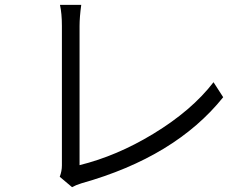

<svg xmlns="http://www.w3.org/2000/svg" viewBox="-20 -761 1040 794"><path d="M227 -30Q236 -53 236 -77V-654Q236 -705 228 -741H316Q309 -690 309 -654V-78Q463 -116 613 -207Q773 -304 863 -421L903 -359Q705 -112 317 -3Q294 4 278 13Z"/></svg>

Font: Source Han Sans CN Normal
Style: Regular
Weight: 350
Designer: Ryoko NISHIZUKA 西塚涼子 (kana, bopomofo & ideographs); Paul D. Hunt (Latin, Greek & Cyrillic); Sandoll Communications 산돌커뮤니
Foundry: Adobe
Version: Version 2.004;hotconv 1.0.118;makeotfexe 2.5.65603